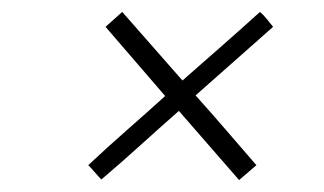

<svg xmlns="http://www.w3.org/2000/svg" viewBox="-20 -302 544 322"><path d="M286 -167Q319 -196 351.5 -224.5Q384 -253 416 -282Q422 -277 427.5 -270Q433 -263 438 -257Q405 -228 373 -199.5Q341 -171 308 -142Q334 -113 359 -84Q384 -55 410 -25L381 0Q356 -29 330.5 -58Q305 -87 280 -116Q247 -87 215 -58Q183 -29 150 -1Q145 -6 139.5 -12.5Q134 -19 128 -25Q160 -55 192.5 -83.5Q225 -112 257 -141L157 -257L185 -282Z"/></svg>

Font: Josefin Sans Thin ExtraLight
Style: Italic
Weight: 250
Italic angle: -7°
Version: Version 2.000